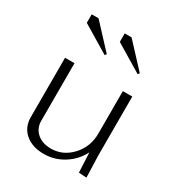

<svg xmlns="http://www.w3.org/2000/svg" viewBox="-135 -614 650 705"><g transform="rotate(30 190.0 -261.0)"><path d="M166 -421 50 -491V-527H79L171 -428ZM306 -421 190 -491V-527H219L311 -428ZM45 -340H85V-96Q85 -64 107.5 -44.5Q130 -25 166 -25Q217 -25 253.5 -64.5Q290 -104 290 -160V-340H330V-92L333 2L300 0L296 -84Q276 -44 237.5 -19.5Q199 5 153 5Q104 5 74.5 -20.5Q45 -46 45 -88Z"/></g></svg>

Font: Glametrix
Style: Light
Weight: 300
Designer: gluk
Foundry: gluk
Version: Version 0.40